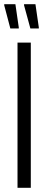

<svg xmlns="http://www.w3.org/2000/svg" viewBox="-33 -890 217 910"><path d="M50 0V-688H113V0ZM56 -755H16L-13 -865V-870H40L56 -760ZM151 -755H111L81 -865V-870H135L151 -760Z"/></svg>

Font: Saira Ultra Condensed
Style: Regular
Weight: 400
Width: 1
Designer: Hector Gatti with collaboration of the Omnibus-Type team
Foundry: Omnibus-Type
Version: Version 1.001; ttfautohint (v1.8)